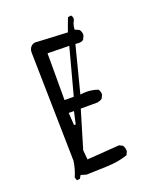

<svg xmlns="http://www.w3.org/2000/svg" viewBox="-144 -868 789 957"><g transform="rotate(-20 250.0 -389.0)"><path d="M379.9 -52.7Q379.9 -68.8 371.1 -81.5L353.5 -90.3Q319.3 -88.4 181.6 -78.1L177.2 -128.4L236.8 -327.6H324.7Q338.9 -329.6 351.1 -337.9L359.9 -355.5Q360.4 -358.4 360.4 -362.8Q360.4 -367.2 358.4 -373.5Q356.4 -379.9 352.1 -385.7Q323.2 -396.5 290.5 -396.5Q278.3 -396.5 258.8 -394L321.8 -639.6Q333 -638.2 338.9 -638.2Q355.5 -638.2 364.7 -645.5L373.5 -663.6Q374.5 -668 374.5 -670.4Q374.5 -672.9 374.5 -675.5Q374.5 -678.2 373 -682.1Q371.1 -690.9 365.2 -697.8L342.3 -708Q343.3 -720.7 345 -727.5Q346.7 -734.4 348.1 -738.8Q351.6 -747.6 356 -755.4Q356.9 -758.8 356.9 -762.2Q356.9 -772.9 349.1 -780.3L332.5 -777.3Q319.3 -743.7 306.6 -706.5L147.9 -714.4Q143.1 -715.3 138.2 -715.3Q124 -715.3 112.8 -704.1Q102.1 -691.9 102.1 -673.8L113.8 -96.2Q107.9 -52.2 90.8 -15.1L95.7 -1L98.6 1.5L112.8 0L123 -17.1L150.9 -8.3L265.1 -12.2Q321.3 -14.2 371.1 -30.8L379.4 -47.9Q379.9 -50.3 379.9 -52.7ZM195.3 -327.6H200.7L186 -261.7L177.2 -262.2L172.9 -327.6ZM175.3 -395V-643.1L290 -641.1L224.1 -395Z"/></g></svg>

Font: Bakudai
Style: Light
Weight: 300
Version: Version 1.48